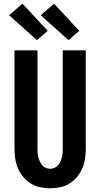

<svg xmlns="http://www.w3.org/2000/svg" viewBox="-20 -1006 540 1034"><path d="M250 8Q222 8 195 2Q168 -4 144.5 -18.5Q121 -33 103.5 -55Q86 -77 75.5 -102.5Q65 -128 61.5 -155.5Q58 -183 58 -210V-735H182V-210Q182 -198 182.5 -185.5Q183 -173 186 -161Q189 -149 194 -137.5Q199 -126 207 -116.5Q215 -107 226.5 -102Q238 -97 250 -97Q262 -97 273.5 -102Q285 -107 293 -116.5Q301 -126 306 -137.5Q311 -149 314 -161Q317 -173 317.5 -185.5Q318 -198 318 -210V-735H442V-210Q442 -183 438.5 -155.5Q435 -128 424.5 -102.5Q414 -77 396.5 -55Q379 -33 355.5 -18.5Q332 -4 305 2Q278 8 250 8ZM349 -790 199 -924 271 -986 407 -840ZM179 -790 29 -924 101 -986 237 -840Z"/></svg>

Font: Iosevka SS18 Extrabold
Style: Regular
Weight: 800
Monospace: yes
Designer: Belleve Invis
Foundry: Belleve Invis
Version: Version 25.1.1; ttfautohint (v1.8.4)